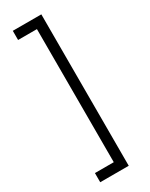

<svg xmlns="http://www.w3.org/2000/svg" viewBox="-226 -763 750 962"><g transform="rotate(-30 148.5 -282.0)"><path d="M43 156H208V-720H43V-667H152V103H43Z"/></g></svg>

Font: Fixel Text Light
Style: Regular
Weight: 300
Width: 4
Designer: AlfaBravo + MacPaw
Foundry: Kyrylo Tkachov, Marchela Mozhyna, Serhii Makarenko, Maria Weinstein, Zakhar Kryvoshyya
Version: Version 1.211